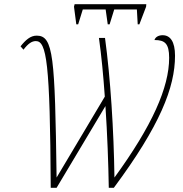

<svg xmlns="http://www.w3.org/2000/svg" viewBox="-20 -895 871 916"><path d="M344 -779H353L375 -850H484L494 -779H503L525 -850H633L637 -779H645L677 -863L678 -875H336L333 -863ZM222 1H250L483 -389C492 -255 497 -117 499 1H523C743 -295 815 -478 815 -629C815 -697 792 -727 756 -727C736 -727 721 -718 717 -704C766 -704 787 -688 787 -619C787 -478 706 -295 526 -48C523 -272 507 -524 481 -714H452C464 -630 473 -534 480 -434L250 -48C242 -627 235 -725 155 -725C125 -725 102 -704 78 -674L92 -658C114 -687 132 -699 151 -699C202 -699 219 -599 222 1Z"/></svg>

Font: Noto Serif SemiCondensed Thin
Style: Italic
Weight: 100
Width: 4
Italic angle: -12°
Designer: Monotype Design Team
Foundry: Monotype Imaging Inc.
Version: Version 2.013